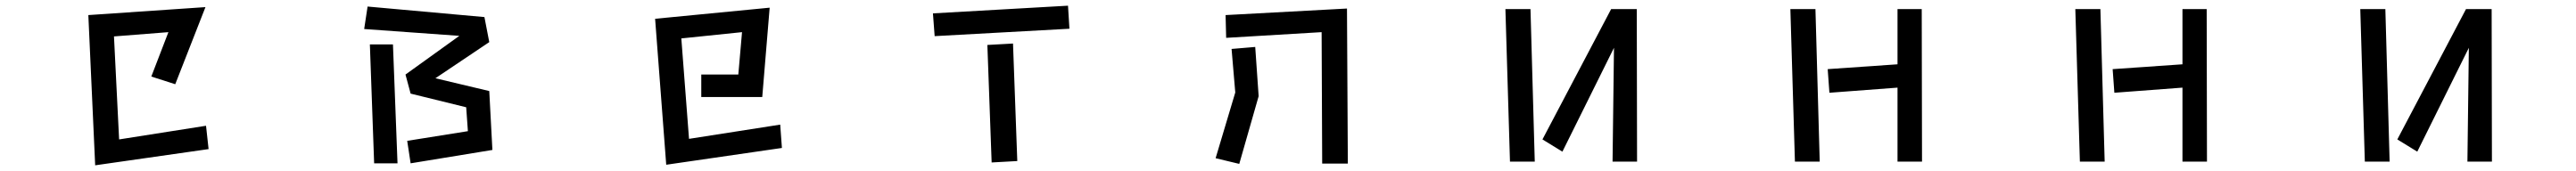

<svg xmlns="http://www.w3.org/2000/svg" viewBox="-20 -552 9040 601"><path d="M290 -499 701 -527 595 -256 511 -283 571 -439 380 -424 398 -62 703 -110 712 -28 314 29Z M1409 -57 1622 -91 1616 -175 1421 -223 1403 -290 1592 -426 1258 -450 1270 -529 1680 -492 1697 -404 1508 -277 1697 -232 1708 -25 1421 22ZM1278 -396H1359L1375 22H1293Z M2279 -486 2681 -525 2655 -211H2441V-290H2571L2584 -439L2371 -417L2398 -64L2718 -114L2724 -32L2318 27Z M3254 -505 3728 -532 3733 -451 3260 -425ZM3445 -394 3535 -399 3550 14 3460 19Z M4618 -439 4283 -419 4281 -499 4707 -522 4710 23H4620ZM4315 -227 4302 -380 4385 -387 4397 -214 4329 24 4246 4Z M5644 -384 5463 -19 5393 -62 5634 -520H5724L5725 16H5639ZM5263 -520H5351L5366 16H5279Z M6639 -244 6400 -226 6394 -309 6639 -326V-520H6724L6725 16H6639ZM6263 -520H6351L6366 16H6279Z M7639 -244 7400 -226 7394 -309 7639 -326V-520H7724L7725 16H7639ZM7263 -520H7351L7366 16H7279Z M8644 -384 8463 -19 8393 -62 8634 -520H8724L8725 16H8639ZM8263 -520H8351L8366 16H8279Z"/></svg>

Font: Moralerspace Krypton JPDOC
Style: Regular
Weight: 400
Version: v0.0.6; ttfautohint (v1.8.4.7-5d5b-dirty) -l 6 -r 45 -G 200 